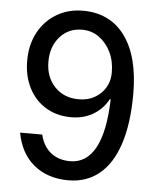

<svg xmlns="http://www.w3.org/2000/svg" viewBox="-51 -729 652 784"><g transform="rotate(5 275.0 -337.5)"><path d="M258.3 10Q173.3 10 117.1 -35.8Q60.8 -81.7 45 -166.7H135.8Q147.5 -118.3 179.6 -93.3Q211.7 -68.3 258.3 -68.3Q325.8 -68.3 362.1 -135.8Q398.3 -203.3 401.7 -335H398.3Q376.7 -294.2 337.1 -270.8Q297.5 -247.5 247.5 -247.5Q188.3 -247.5 143.3 -274.6Q98.3 -301.7 73.3 -350.4Q48.3 -399.2 48.3 -462.5Q48.3 -527.5 75 -577.5Q101.7 -627.5 149.2 -656.2Q196.7 -685 257.5 -685Q369.2 -685 430.4 -601.2Q491.7 -517.5 491.7 -364.2Q491.7 -244.2 464.6 -160.4Q437.5 -76.7 385 -33.3Q332.5 10 258.3 10ZM270.8 -323.3Q325.8 -323.3 361.2 -357.5Q396.7 -391.7 396.7 -444.2Q396.7 -490.8 378.8 -527.5Q360.8 -564.2 330.4 -585.8Q300 -607.5 260.8 -607.5Q205.8 -607.5 170.4 -567.9Q135 -528.3 135 -465.8Q135 -402.5 172.9 -362.9Q210.8 -323.3 270.8 -323.3Z"/></g></svg>

Font: Funnel Sans
Style: Regular
Weight: 400
Designer: NORD ID, Kristian Moeller
Foundry: Dicotype
Version: Version 1.000